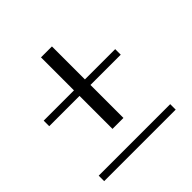

<svg xmlns="http://www.w3.org/2000/svg" viewBox="-181 -868 1029 1029"><g transform="rotate(-45 333.5 -354.0)"><path d="M583.5 -41.5V0H41.5V-41.5ZM271 -708.5H354V-458.5H583.5V-416.5H354V-166.5H271V-416.5H41.5V-458.5H271Z"/></g></svg>

Font: Gputeks
Style: Bold
Weight: 600
Width: 8
Version: Version 0.9